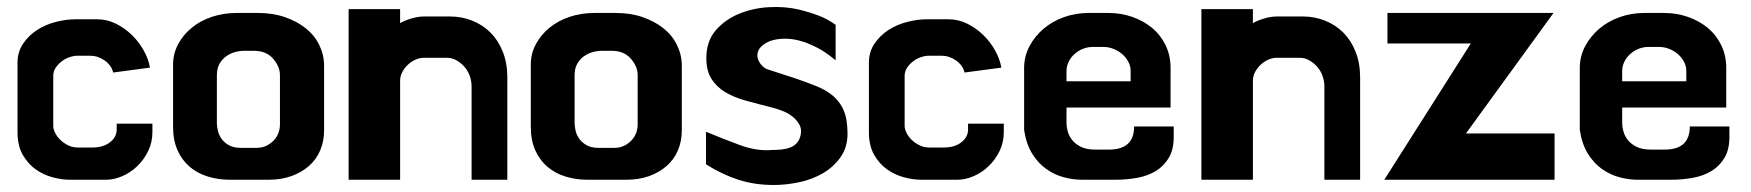

<svg xmlns="http://www.w3.org/2000/svg" viewBox="-20 -463 4998 548"><path d="M313 -93V-110H415V-86Q415 -56 402.5 -31Q390 -6 371 12Q352 30 328.5 40Q305 50 283 50H179Q156 50 130 43Q104 36 82 20.5Q60 5 45 -21Q30 -47 30 -86V-284Q30 -315 46 -338.5Q62 -362 86 -377.5Q110 -393 139.5 -400.5Q169 -408 196 -408H257Q285 -408 310.5 -395.5Q336 -383 356.5 -363Q377 -343 390.5 -318.5Q404 -294 408 -270L303 -256Q298 -277 278.5 -290.5Q259 -304 237 -304H202Q190 -304 177.5 -299.5Q165 -295 155 -287Q145 -279 138.5 -269Q132 -259 132 -247V-103Q132 -95 137 -84.5Q142 -74 151.5 -64.5Q161 -55 174 -48.5Q187 -42 202 -42H244Q275 -42 294 -57Q313 -72 313 -93Z M635 50Q603 50 573.5 41Q544 32 522 13.5Q500 -5 487 -33.5Q474 -62 474 -101V-279Q474 -310 488.5 -337Q503 -364 527.5 -384Q552 -404 585 -415Q618 -426 655 -426H717Q759 -426 793.5 -414Q828 -402 853 -382Q878 -362 891.5 -334Q905 -306 905 -275V-91Q905 -60 894 -34Q883 -8 862 10.5Q841 29 812 39.5Q783 50 747 50ZM712 -41Q729 -41 741.5 -47.5Q754 -54 762.5 -63.5Q771 -73 775 -84.5Q779 -96 779 -107V-249Q779 -273 759.5 -295.5Q740 -318 705 -318H677Q663 -318 649.5 -314Q636 -310 624.5 -301.5Q613 -293 606 -280Q599 -267 599 -248V-112Q599 -104 601.5 -91.5Q604 -79 611.5 -68Q619 -57 632.5 -49Q646 -41 667 -41Z M1326 50V-217Q1326 -232 1320.5 -247Q1315 -262 1305 -273Q1295 -284 1282.5 -291Q1270 -298 1257 -298H1189Q1178 -298 1166.5 -293Q1155 -288 1145 -279Q1135 -270 1128.5 -258Q1122 -246 1122 -233V50H975V-437H1122V-397Q1136 -405 1155 -410.5Q1174 -416 1191 -416H1264Q1298 -416 1328 -404Q1358 -392 1380 -370Q1402 -348 1415 -315.5Q1428 -283 1428 -243V50Z M1656 50Q1624 50 1594.5 41Q1565 32 1543 13.5Q1521 -5 1508 -33.5Q1495 -62 1495 -101V-279Q1495 -310 1509.5 -337Q1524 -364 1548.5 -384Q1573 -404 1606 -415Q1639 -426 1676 -426H1738Q1780 -426 1814.5 -414Q1849 -402 1874 -382Q1899 -362 1912.5 -334Q1926 -306 1926 -275V-91Q1926 -60 1915 -34Q1904 -8 1883 10.5Q1862 29 1833 39.5Q1804 50 1768 50ZM1733 -41Q1750 -41 1762.5 -47.5Q1775 -54 1783.5 -63.5Q1792 -73 1796 -84.5Q1800 -96 1800 -107V-249Q1800 -273 1780.5 -295.5Q1761 -318 1726 -318H1698Q1684 -318 1670.5 -314Q1657 -310 1645.5 -301.5Q1634 -293 1627 -280Q1620 -267 1620 -248V-112Q1620 -104 1622.5 -91.5Q1625 -79 1632.5 -68Q1640 -57 1653.5 -49Q1667 -41 1688 -41Z M1995 6V-87Q2043 -67 2091.5 -49Q2140 -31 2185 -35Q2199 -35 2212 -36.5Q2225 -38 2235.5 -42Q2246 -46 2254 -54.5Q2262 -63 2265 -77Q2269 -94 2261.5 -107.5Q2254 -121 2241 -131Q2228 -141 2212 -147Q2196 -153 2184 -156Q2144 -166 2109.5 -175.5Q2075 -185 2050 -200Q2025 -215 2010.5 -238Q1996 -261 1996 -297Q1996 -345 2022.5 -376Q2049 -407 2089 -423.5Q2129 -440 2174.5 -442.5Q2220 -445 2259 -436Q2288 -429 2315 -419Q2342 -409 2365 -392V-291Q2348 -305 2332 -315.5Q2316 -326 2293 -336Q2278 -343 2260 -347.5Q2242 -352 2224 -352.5Q2206 -353 2188.5 -349Q2171 -345 2157 -334Q2146 -325 2143 -314.5Q2140 -304 2143.5 -294Q2147 -284 2155 -275.5Q2163 -267 2174 -264Q2215 -251 2246.5 -240.5Q2278 -230 2313 -216Q2341 -204 2358 -189Q2375 -174 2384 -156.5Q2393 -139 2396 -120Q2399 -101 2399 -82Q2399 -43 2379.5 -15Q2360 13 2329.5 31Q2299 49 2261.5 57Q2224 65 2188 65Q2134 65 2087.5 50Q2041 35 1995 6Z M2743 -93V-110H2845V-86Q2845 -56 2832.5 -31Q2820 -6 2801 12Q2782 30 2758.5 40Q2735 50 2713 50H2609Q2586 50 2560 43Q2534 36 2512 20.5Q2490 5 2475 -21Q2460 -47 2460 -86V-284Q2460 -315 2476 -338.5Q2492 -362 2516 -377.5Q2540 -393 2569.5 -400.5Q2599 -408 2626 -408H2687Q2715 -408 2740.5 -395.5Q2766 -383 2786.5 -363Q2807 -343 2820.5 -318.5Q2834 -294 2838 -270L2733 -256Q2728 -277 2708.5 -290.5Q2689 -304 2667 -304H2632Q2620 -304 2607.5 -299.5Q2595 -295 2585 -287Q2575 -279 2568.5 -269Q2562 -259 2562 -247V-103Q2562 -95 2567 -84.5Q2572 -74 2581.5 -64.5Q2591 -55 2604 -48.5Q2617 -42 2632 -42H2674Q2705 -42 2724 -57Q2743 -72 2743 -93Z M3144 -426Q3179 -426 3211 -415Q3243 -404 3267.5 -384Q3292 -364 3306.5 -334.5Q3321 -305 3321 -269V-156H3024V-110Q3024 -101 3027.5 -88Q3031 -75 3040 -63.5Q3049 -52 3065 -44Q3081 -36 3106 -36H3145Q3217 -36 3217 -102H3330V-72Q3330 -36 3316 -12.5Q3302 11 3279 25Q3256 39 3226 44.5Q3196 50 3164 50H3068Q3043 50 3016.5 43Q2990 36 2966.5 19.5Q2943 3 2926 -24.5Q2909 -52 2903 -92V-269Q2903 -302 2918 -330.5Q2933 -359 2958 -380.5Q2983 -402 3016.5 -414Q3050 -426 3087 -426ZM3024 -231H3207V-261Q3207 -274 3200.5 -286.5Q3194 -299 3183 -308.5Q3172 -318 3158 -323.5Q3144 -329 3130 -329H3098Q3084 -329 3070.5 -323.5Q3057 -318 3046.5 -308.5Q3036 -299 3030 -286.5Q3024 -274 3024 -261Z M3760 50V-217Q3760 -232 3754.5 -247Q3749 -262 3739 -273Q3729 -284 3716.5 -291Q3704 -298 3691 -298H3623Q3612 -298 3600.5 -293Q3589 -288 3579 -279Q3569 -270 3562.5 -258Q3556 -246 3556 -233V50H3409V-437H3556V-397Q3570 -405 3589 -410.5Q3608 -416 3625 -416H3698Q3732 -416 3762 -404Q3792 -392 3814 -370Q3836 -348 3849 -315.5Q3862 -283 3862 -243V50Z M4164 -82H4417V50H3931L4178 -339H3940V-426H4414Z M4730 -426Q4765 -426 4797 -415Q4829 -404 4853.5 -384Q4878 -364 4892.5 -334.5Q4907 -305 4907 -269V-156H4610V-110Q4610 -101 4613.5 -88Q4617 -75 4626 -63.5Q4635 -52 4651 -44Q4667 -36 4692 -36H4731Q4803 -36 4803 -102H4916V-72Q4916 -36 4902 -12.5Q4888 11 4865 25Q4842 39 4812 44.5Q4782 50 4750 50H4654Q4629 50 4602.5 43Q4576 36 4552.5 19.5Q4529 3 4512 -24.5Q4495 -52 4489 -92V-269Q4489 -302 4504 -330.5Q4519 -359 4544 -380.5Q4569 -402 4602.5 -414Q4636 -426 4673 -426ZM4610 -231H4793V-261Q4793 -274 4786.5 -286.5Q4780 -299 4769 -308.5Q4758 -318 4744 -323.5Q4730 -329 4716 -329H4684Q4670 -329 4656.5 -323.5Q4643 -318 4632.5 -308.5Q4622 -299 4616 -286.5Q4610 -274 4610 -261Z"/></svg>

Font: BM HANNA
Style: Regular
Weight: 400
Designer: BONGJIN KIM, JAEHYUN KEUM, MINJUNG KIM, JUHEE TAE
Foundry: WOOWA BROTHERS Corporation.
Version: Version 1.000